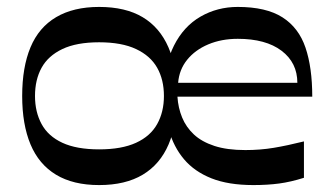

<svg xmlns="http://www.w3.org/2000/svg" viewBox="-20 -521 955 554"><path d="M266 13Q191 13 141.5 -17Q92 -47 68 -104.5Q44 -162 44 -244Q44 -327 68 -384.5Q92 -442 142 -471.5Q192 -501 266 -501Q342 -501 391.5 -471.5Q441 -442 466 -384.5Q491 -327 491 -244Q491 -162 466.5 -104.5Q442 -47 392 -17Q342 13 266 13ZM266 -90Q331 -90 372.5 -109Q414 -128 433.5 -163Q453 -198 453 -244Q453 -291 433.5 -325.5Q414 -360 372.5 -379.5Q331 -399 266 -399Q201 -399 160 -379.5Q119 -360 100 -325.5Q81 -291 81 -244Q81 -198 100 -163Q119 -128 160 -109Q201 -90 266 -90ZM711 13Q639 13 590 -6.5Q541 -26 511 -61.5Q481 -97 467.5 -145.5Q454 -194 454 -251Q454 -334 482 -389.5Q510 -445 558.5 -473Q607 -501 666 -501Q748 -501 795 -471Q842 -441 861.5 -383.5Q881 -326 881 -242H492Q494 -210 505.5 -182Q517 -154 539.5 -133Q562 -112 598.5 -100Q635 -88 688 -88Q731 -88 770 -94.5Q809 -101 857 -113V-8Q819 4 785.5 8.5Q752 13 711 13ZM838 -282Q838 -340 792.5 -374.5Q747 -409 666 -409Q619 -409 581 -393Q543 -377 520 -348.5Q497 -320 494 -282Z"/></svg>

Font: Ojuju SemiBold
Style: Regular
Weight: 600
Designer: Chisaokwu Joboson, Mirko Velimirovic
Foundry: Udi Foundry
Version: Version 1.000